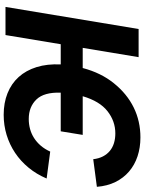

<svg xmlns="http://www.w3.org/2000/svg" viewBox="111 -888 787 1049"><g transform="rotate(90 504.5 -363.5)"><path d="M138.5 -727.3H292.3L241.5 -421.9H351.6Q365.1 -472.7 385.7 -514.7Q406.2 -556.8 435 -592.3Q492.5 -663.7 567.3 -700.5Q642 -737.2 730.8 -737.2Q786.6 -737.2 834 -721.4Q881.4 -705.6 916.9 -675.2Q952.4 -644.9 974.3 -600.7Q996.1 -556.5 1000.7 -499.3L849.8 -479.4Q846.2 -509.9 834.5 -532.5Q822.8 -555 804.5 -570.1Q786.2 -585.2 761.9 -592.7Q737.6 -600.1 708.8 -600.1Q642 -600.1 587.4 -557.2Q533 -514.6 505.7 -421.9H717L697.4 -301.8H486.2Q483.3 -210.6 523.4 -169Q563.9 -127.1 630 -127.1Q658.4 -127.1 684.7 -134.2Q710.9 -141.3 733.8 -155.9Q756.7 -170.5 775.7 -192.5Q794.7 -214.5 808.2 -244.3L955.3 -224.8Q932.2 -170.1 896.3 -126.4Q860.4 -82.7 815.3 -52.6Q770.2 -22.4 717.3 -6.2Q664.4 9.9 607.2 9.9Q542.3 9.9 489.7 -11Q437.1 -32 400.9 -71.9Q364.7 -111.9 346.6 -169.9Q328.5 -228 332 -301.8H221.6L171.5 0H17.8Z"/></g></svg>

Font: Inter P
Style: Bold Italic
Weight: 700
Italic angle: 9.39999°
Designer: Rasmus Andersson
Foundry: rsms
Version: Version 3.018;git-588b23468